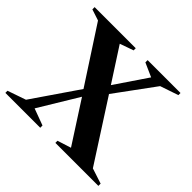

<svg xmlns="http://www.w3.org/2000/svg" viewBox="-165 -893 1086 1086"><g transform="rotate(45 378.0 -350.0)"><path d="M3 0V-17L113 -55L300 -328L84 -660L17 -682V-700H346V-683L264 -654L394 -453L524 -645L441 -682V-700H704V-683L595 -646L422 -410L655 -48L747 -18V0H403V-17L485 -43L325 -291L182 -55L282 -18V0Z"/></g></svg>

Font: Wittgenstein
Style: Bold
Weight: 700
Designer: Jörg Drees
Foundry: Jörg Drees
Version: Version 1.303; ttfautohint (v1.8.4.7-5d5b)